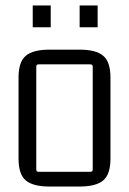

<svg xmlns="http://www.w3.org/2000/svg" viewBox="-20 -678 473 704"><path d="M166 -578H100V-658H166ZM338 -578H272V-658H338ZM48 -96V-394Q48 -451 74.5 -473.5Q101 -496 162 -496H271Q332 -496 358.5 -473.5Q385 -451 385 -394V-96Q385 -39 358.5 -16.5Q332 6 271 6H162Q101 6 74.5 -16.5Q48 -39 48 -96ZM311 -442H122Q113 -442 113 -434V-56Q113 -48 122 -48H311Q320 -48 320 -56V-434Q320 -442 311 -442Z"/></svg>

Font: Gemunu Libre Light
Style: Regular
Weight: 300
Designer: Puspanada Ekanayake, Sola Matas, Pathum Egodawatta, Kosala Senevirathne
Foundry: mooniak
Version: Version 1.100